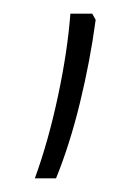

<svg xmlns="http://www.w3.org/2000/svg" viewBox="-20 -834 199 281"><path d="M115 -814 120 -805Q112 -745 97 -683.5Q82 -622 62 -573H31Q51 -628 65 -694Q79 -760 83 -814Z"/></svg>

Font: Noto Sans Armenian SemiCondensed ExtraLight
Style: Regular
Weight: 200
Width: 4
Designer: Monotype Design Team
Foundry: Monotype Imaging Inc.
Version: Version 2.008; ttfautohint (v1.8.4.7-5d5b)